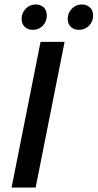

<svg xmlns="http://www.w3.org/2000/svg" viewBox="-20 -842 438 862"><path d="M32 0 162 -654H270L140 0ZM127 -708Q106 -708 91.5 -721Q77 -734 77 -758Q77 -784 95.5 -803Q114 -822 140 -822Q162 -822 176 -809Q190 -796 190 -772Q190 -745 172 -726.5Q154 -708 127 -708ZM334 -708Q313 -708 298.5 -721Q284 -734 284 -758Q284 -784 302.5 -803Q321 -822 348 -822Q369 -822 383.5 -809Q398 -796 398 -772Q398 -745 379.5 -726.5Q361 -708 334 -708Z"/></svg>

Font: Source Sans 3 ExtraLight SemiBold
Style: Italic
Weight: 600
Italic angle: -11°
Version: Version 3.052;hotconv 1.1.0;makeotfexe 2.6.0